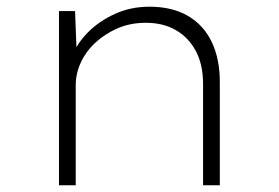

<svg xmlns="http://www.w3.org/2000/svg" viewBox="-20 -553 833 573"><path d="M156 0V-520H204L209 -388L197 -389Q211 -425 243.5 -457.5Q276 -490 323 -511.5Q370 -533 426 -533Q494 -533 541 -505.5Q588 -478 612 -427.5Q636 -377 636 -309V0H586V-303Q586 -360 564.5 -400.5Q543 -441 505 -463Q467 -485 415 -485Q369 -485 331 -468.5Q293 -452 264.5 -425.5Q236 -399 221 -366Q206 -333 206 -299V0H182Q178 0 172.5 0Q167 0 156 0Z"/></svg>

Font: Lexend Giga ExtraLight
Style: Regular
Weight: 250
Version: Version 1.007